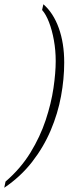

<svg xmlns="http://www.w3.org/2000/svg" viewBox="-83 -760 338 903"><path d="M-63 123 -57 94Q14 33 60 -42Q106 -117 132 -195.5Q158 -274 168.5 -346Q179 -418 179 -473Q179 -523 170.5 -570.5Q162 -618 147.5 -655.5Q133 -693 115 -713L121 -740Q168 -699 193.5 -628Q219 -557 219 -466Q219 -389 204 -307.5Q189 -226 155.5 -147Q122 -68 68 1.5Q14 71 -63 123Z"/></svg>

Font: Noto Serif Tamil ExtraCondensed ExtraLight
Style: Italic
Weight: 200
Width: 2
Italic angle: -12°
Designer: Indian Type Foundry, Tom Grace, and the Monotype Design Team
Foundry: Monotype Imaging Inc.
Version: Version 2.003; ttfautohint (v1.8.4.7-5d5b)